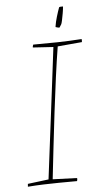

<svg xmlns="http://www.w3.org/2000/svg" viewBox="-56 -838 467 879"><g transform="rotate(-5 177.5 -398.0)"><path d="M36 6Q36 -2 37 -7L133 -19Q140 -72 148.5 -143Q157 -214 167.5 -294.5Q178 -375 188 -459Q198 -543 208 -621L114 -627Q114 -630 114.5 -633Q115 -636 117 -640Q177 -640 228.5 -641Q280 -642 340 -646Q341 -640 340 -632L228 -622Q218 -561 207.5 -483Q197 -405 187 -322Q177 -239 168 -160Q159 -81 152 -18L264 -14Q264 -10 264 -7Q264 -4 262 0Q215 0 179 0.5Q143 1 109.5 2Q76 3 36 6ZM226 -711V-714Q229 -734 236 -757.5Q243 -781 250 -800Q253 -802 258.5 -802Q264 -802 268 -802Q267 -789 264 -771.5Q261 -754 258 -740Q255 -726 253 -722Q252 -721 248 -714Q244 -707 243 -707Q242 -707 236.5 -708Q231 -709 226 -711Z"/></g></svg>

Font: Labrada Thin
Style: Italic
Weight: 100
Italic angle: -7°
Designer: Mercedes Jáuregui
Foundry: Omnibus-Type Team
Version: Version 1.000; ttfautohint (v1.8.4.7-5d5b)